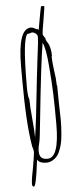

<svg xmlns="http://www.w3.org/2000/svg" viewBox="-60 -810 412 963"><g transform="rotate(-5 146.0 -328.0)"><path d="M62 107Q63 78 74 28Q83 -22 86 -51Q86 -57 83 -69Q79 -80 79 -84Q59 -198 59 -425V-485Q59 -675 125 -675Q132 -675 140 -671Q152 -665 153 -664L156 -666L163 -659L172 -710Q181 -762 185 -777H201V-768L191 -705Q181 -649 181 -640Q181 -631 186 -626L190 -619L194 -613L193 -611Q193 -607 200 -596L207 -584Q218 -559 218 -523L216 -522Q216 -499 222 -452Q229 -407 229 -381V-376L231 -373Q231 -325 232 -287L234 -200Q234 -163 231 -132Q229 -108 226 -91Q223 -74 216 -55Q209 -35 199.5 -22.5Q190 -10 176 -2Q161 7 143 7Q111 7 99 -11H98L97 -4Q82 121 71 121Q62 121 62 107ZM133 -420 145 -522 149 -554Q156 -605 156 -625Q156 -635 147 -642.5Q138 -650 127 -650L112 -645L107 -646Q79 -631 79 -382V-375Q79 -334 86 -316Q86 -285 92 -220Q98 -157 98 -124Q109 -189 133 -420ZM210 -180Q210 -267 208 -330Q206 -393 199 -475Q192 -564 177 -594Q160 -495 130 -203Q121 -112 117 -98Q110 -74 110 -54Q110 -32 119.5 -22Q129 -12 151 -12Q210 -12 210 -180Z"/></g></svg>

Font: Amatic SC
Style: Regular
Weight: 400
Designer: Multiple Designers
Foundry: Vernon Adams
Version: Version 2.505